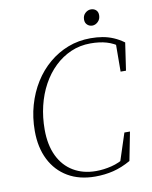

<svg xmlns="http://www.w3.org/2000/svg" viewBox="-92 -900 776 982"><g transform="rotate(-10 296.0 -409.0)"><path d="M323 14Q241 14 181.5 -21Q122 -56 90 -119.5Q58 -183 58 -269Q58 -339 76 -402Q94 -465 126.5 -517Q159 -569 204 -607Q249 -645 303.5 -666Q358 -687 421 -687Q454 -687 483 -682Q512 -677 539 -665.5Q566 -654 592 -635L571 -492H543L544 -642L567 -616Q535 -640 499 -650.5Q463 -661 416 -661Q361 -661 314 -640.5Q267 -620 229 -583.5Q191 -547 164 -497.5Q137 -448 123 -389.5Q109 -331 109 -267Q109 -187 136.5 -130Q164 -73 214.5 -43Q265 -13 332 -13Q371 -13 412 -23Q453 -33 491 -58L458 -29L508 -182H537L508 -34Q462 -8 417.5 3Q373 14 323 14ZM442 -749Q427 -749 416 -759Q405 -769 405 -786Q405 -807 418.5 -819.5Q432 -832 448 -832Q464 -832 474.5 -822.5Q485 -813 485 -796Q485 -775 471.5 -762Q458 -749 442 -749Z"/></g></svg>

Font: Source Serif 4 36pt Light
Style: Italic
Weight: 300
Italic angle: -12°
Designer: Frank Grießhammer
Foundry: Adobe Systems Incorporated
Version: Version 4.004;hotconv 1.0.116;makeotfexe 2.5.65601